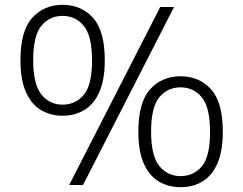

<svg xmlns="http://www.w3.org/2000/svg" viewBox="-20 -769 1011 798"><path d="M240 -288Q189.5 -288 150 -311.8Q110.5 -335.5 87.8 -386.2Q65 -437 65 -518.5Q65 -641 114 -695Q163 -749 240 -749Q317.5 -749 366.5 -695Q415.5 -641 415.5 -518.5Q415.5 -437 392.8 -386.2Q370 -335.5 330.5 -311.8Q291 -288 240 -288ZM267.5 0 646 -740H703.5L325 0ZM240 -334Q294 -334 328.2 -374.8Q362.5 -415.5 362.5 -517.5Q362.5 -620 328.2 -661.5Q294 -703 240 -703Q186 -703 152 -661.8Q118 -620.5 118 -519.5Q118 -418.5 152 -376.2Q186 -334 240 -334ZM730.5 9Q680 9 640.2 -14.5Q600.5 -38 577.8 -88.8Q555 -139.5 555 -221.5Q555 -344 604 -398Q653 -452 730.5 -452Q808 -452 857 -398Q906 -344 906 -221.5Q906 -139.5 883.2 -88.8Q860.5 -38 821 -14.5Q781.5 9 730.5 9ZM730.5 -37Q784.5 -37 818.8 -77.5Q853 -118 853 -220.5Q853 -323 818.8 -364.5Q784.5 -406 730.5 -406Q676.5 -406 642.2 -364.8Q608 -323.5 608 -222.5Q608 -121 642.2 -79Q676.5 -37 730.5 -37Z"/></svg>

Font: Encode Sans Expanded Light
Style: Regular
Weight: 300
Width: 7
Designer: Multiple Designers
Foundry: Impallari Type
Version: Version 3.000; ttfautohint (v1.8.3) -l 8 -r 50 -G 200 -x 14 